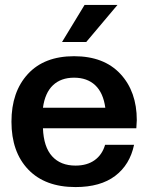

<svg xmlns="http://www.w3.org/2000/svg" viewBox="-20 -756 607 786"><path d="M289.1 9.8Q164.6 9.8 95.7 -62Q26.9 -133.8 26.9 -257.8Q26.9 -379.9 94 -452.9Q161.1 -525.9 283.2 -525.9Q405.3 -525.9 472.7 -453.6Q540 -381.3 540 -264.2Q540 -255.4 538.1 -231H155.8Q158.7 -154.3 193.4 -116.2Q228 -78.1 289.1 -78.1Q336.4 -78.1 367.4 -100.3Q398.4 -122.6 410.2 -163.1H528.8Q511.7 -81.5 451.4 -35.9Q391.1 9.8 289.1 9.8ZM155.8 -314.9H411.1Q402.8 -376 369.9 -407Q336.9 -438 283.2 -438Q229.5 -438 196.8 -407Q164.1 -376 155.8 -314.9ZM333 -584H233.9L326.2 -735.8H460.9Z"/></svg>

Font: Creato Display
Style: Bold
Weight: 700
Version: Version 1.000